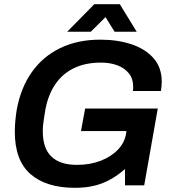

<svg xmlns="http://www.w3.org/2000/svg" viewBox="-20 -888 834 920"><path d="M339 12Q202 12 126.5 -53.5Q51 -119 51 -256Q51 -283 53.5 -309.5Q56 -336 60 -361Q79 -467 132.5 -542.5Q186 -618 269.5 -658Q353 -698 460 -698Q543 -698 609.5 -676Q676 -654 715.5 -609.5Q755 -565 755 -496Q755 -486 754 -475Q753 -464 751 -452H617Q618 -458 618 -463.5Q618 -469 618 -474Q618 -511 597.5 -536.5Q577 -562 542.5 -575Q508 -588 464 -588Q390 -588 335.5 -562Q281 -536 246.5 -486.5Q212 -437 198 -366Q194 -341 191 -322.5Q188 -304 186.5 -289Q185 -274 185 -260Q185 -177 226.5 -137.5Q268 -98 349 -98Q411 -98 462 -117.5Q513 -137 546 -172Q579 -207 585 -253L586 -260H368L388 -368H736L671 0H579V-78Q546 -49 509.5 -28.5Q473 -8 431.5 2Q390 12 339 12ZM302 -736 432 -868H554L635 -736H529L464 -841L520 -840L415 -736Z"/></svg>

Font: Archivo Variable SemiBold
Style: Italic
Weight: 600
Italic angle: -10°
Designer: Hector Gatti
Foundry: Omnibus-Type
Version: Version 2.001